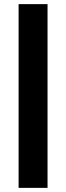

<svg xmlns="http://www.w3.org/2000/svg" viewBox="-20 -715 320 929"><path d="M210 194H70V-695H210Z"/></svg>

Font: Hind Madurai
Style: Bold
Weight: 700
Designer: Jyotish Sonowal
Foundry: Indian Type Foundry
Version: Version 0.702;PS 1.0;hotconv 1.0.81;makeotf.lib2.5.63406